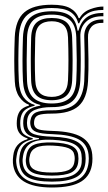

<svg xmlns="http://www.w3.org/2000/svg" viewBox="-20 -628 463 820"><path d="M201.8 172.8Q44.5 172.8 35.2 68.2Q34.5 60.5 35 52.9Q35.5 45.2 36.5 37.2Q42.5 -18 97.5 -33.5V-37.2Q56 -49.5 52 -89.8Q51 -100 52 -113.2Q53.8 -137.2 64.6 -153.1Q75.5 -169 103.5 -177V-180.8Q80 -189 62.6 -214Q45.2 -239 43.2 -280.2Q40.8 -325 40.9 -371.2Q41 -417.5 43 -469.2Q46.2 -543.2 84.1 -575.5Q122 -607.8 201 -607.8Q253 -607.8 279.5 -593.1Q306 -578.5 316 -550.5H319.8Q334.8 -577.8 366.2 -589.1Q397.8 -600.5 421.5 -600V-585.5Q378.8 -586 353 -570Q327.2 -554 318.2 -528.5H314Q305.8 -561 280 -577.4Q254.2 -593.8 201 -593.8Q131.5 -593.8 97.5 -564.9Q63.5 -536 60.5 -469.5Q58.5 -416 58.4 -372.5Q58.2 -329 60.5 -281.5Q63 -236.2 81.1 -212.1Q99.2 -188 128 -180.2V-176.5Q95.8 -168.5 82.2 -153.9Q68.8 -139.2 66.8 -113.5Q65.8 -102.2 67 -89.5Q68.8 -68 79.9 -56.9Q91 -45.8 120 -37.5V-33.5Q86 -25.5 70.6 -9Q55.2 7.5 51.2 37.2Q50 45.5 49.2 51.9Q48.5 58.2 49.5 68Q54.2 115.2 89.8 137.6Q125.2 160 201.8 160Q280.5 160 316.9 137.4Q353.2 114.8 358.5 64.5Q360.2 48.8 358.2 32Q352.8 -12 317 -32.2Q281.2 -52.5 204.8 -55Q155 -56.5 135.1 -64.4Q115.2 -72.2 111.2 -89.2Q107.8 -102.2 110 -113.8Q114.2 -139.2 134.4 -148.2Q154.5 -157.2 201.2 -156.8Q273.2 -156.2 304.8 -187.6Q336.2 -219 339.8 -282Q341.2 -315.5 341.6 -343.1Q342 -370.8 341.4 -400.4Q340.8 -430 339.8 -470Q338.8 -504.2 359.6 -525.1Q380.5 -546 421.5 -544.8V-530.5Q386.2 -531.2 370.5 -513.6Q354.8 -496 355.8 -467.5Q357 -418 357.8 -375.6Q358.5 -333.2 356 -281.2Q352 -207.2 315.4 -175Q278.8 -142.8 201 -142.8Q161.5 -142.8 144.9 -136.6Q128.2 -130.5 125.8 -111Q125.5 -109.5 125.4 -103.5Q125.2 -97.5 126.2 -94.2Q129.8 -80 146.1 -75Q162.5 -70 205 -68.8Q288.5 -66.5 329 -42.2Q369.5 -18 374 32.2Q375.5 49.2 374.2 64.8Q369.2 120.2 328.1 146.5Q287 172.8 201.8 172.8ZM201.8 147.8Q130.5 147.8 98.6 129.1Q66.8 110.5 62.8 68Q61.8 59.2 62.2 52.4Q62.8 45.5 63.8 37.2Q67.5 5.5 86.5 -11.2Q105.5 -28 146.5 -34V-37.8Q114.2 -42 98.8 -54Q83.2 -66 80 -89.5Q78.5 -99.8 79.5 -113.5Q82.8 -165.5 152 -176.8V-180Q118.2 -187.5 99.4 -211.8Q80.5 -236 78 -283Q76 -324.5 76.1 -370.2Q76.2 -416 78 -468.2Q80.5 -528 110.4 -553.9Q140.2 -579.8 201 -579.8Q253.5 -579.8 279.2 -560.4Q305 -541 311.2 -497H315Q325.2 -535 350.1 -553.8Q375 -572.5 421.5 -573V-558.5Q373.2 -559.8 347.4 -534.9Q321.5 -510 323.2 -470.2Q324.8 -421 324.9 -373.2Q325 -325.5 323 -283.5Q319.8 -223.8 290.4 -196.9Q261 -170 200.8 -170.5Q158.8 -170.8 129.5 -158.9Q100.2 -147 96.2 -116.5Q94 -102.2 96.2 -90.2Q100.5 -63.2 126.9 -54.5Q153.2 -45.8 204.5 -44.2Q271.8 -42.2 305.9 -24.5Q340 -6.8 344.8 31.8Q346.8 49 345 64.8Q340.5 110.5 304.8 129.1Q269 147.8 201.8 147.8ZM201 -186Q251.5 -186 277.4 -208.8Q303.2 -231.5 305.8 -283.5Q308 -328.8 307.8 -372.8Q307.5 -416.8 305.8 -469Q303.8 -521.5 277.5 -543.5Q251.2 -565.5 201 -565.5Q146.2 -565.5 121.8 -541.5Q97.2 -517.5 95.5 -467.8Q94 -415 93.9 -372.9Q93.8 -330.8 95.5 -281.8Q97.8 -232 123.9 -209Q150 -186 201 -186ZM201 -200Q157 -200 135.9 -220.4Q114.8 -240.8 113 -284Q111.5 -328.2 111.5 -372.2Q111.5 -416.2 113 -466.8Q114.5 -512 136.1 -531.6Q157.8 -551.2 201 -551.2Q243.5 -551.2 264.9 -531.9Q286.2 -512.5 288 -468.8Q290 -416 290.1 -372.4Q290.2 -328.8 288.2 -284.5Q286 -240 264.4 -220Q242.8 -200 201 -200ZM201 -214.2Q233 -214.2 250.9 -230.9Q268.8 -247.5 270.5 -285.8Q274.2 -365.8 270.5 -468.2Q269 -506 250.9 -521.6Q232.8 -537.2 201 -537.2Q167.8 -537.2 149.8 -521Q131.8 -504.8 130.5 -466Q129 -419 128.8 -374.8Q128.5 -330.5 130.5 -284.8Q132.2 -247.5 149.8 -230.9Q167.2 -214.2 201 -214.2ZM201.8 134.2Q271 134.2 298.8 115.9Q326.5 97.5 328.8 66Q330.2 48.8 328 32Q324.5 2.8 296.4 -12.5Q268.2 -27.8 204.2 -31Q143 -34 114 -17.6Q85 -1.2 78.5 37.8Q77.2 45 76.6 52.1Q76 59.2 77.2 69Q81.2 104.2 111.1 119.2Q141 134.2 201.8 134.2ZM201.8 122Q145.5 122 119.9 109.4Q94.2 96.8 91 68.2Q89.8 60.5 90.2 53.4Q90.8 46.2 92.5 37.2Q97.8 2.5 124.6 -9.4Q151.5 -21.2 206 -19.5Q258.8 -17.8 284.4 -5.6Q310 6.5 313.8 32Q315.2 43 315.2 50Q315.2 57 314 65Q310.5 95.5 284.4 108.8Q258.2 122 201.8 122ZM201.8 108.8Q249 108.8 271.4 98.9Q293.8 89 297.5 64.8Q301 47 297 32Q294 13.8 272.9 5Q251.8 -3.8 204.5 -6.2Q156 -8.5 133.8 2.6Q111.5 13.8 107.5 37.2Q102.8 52.5 106.2 68.2Q109.2 89.2 131.4 99Q153.5 108.8 201.8 108.8Z"/></svg>

Font: Big Shoulders Inline Text Medium
Style: Regular
Weight: 500
Designer: Patric King
Foundry: XO Type Co
Version: Version 1.000